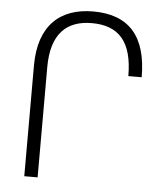

<svg xmlns="http://www.w3.org/2000/svg" viewBox="-52 -770 700 817"><g transform="rotate(5 298.0 -362.0)"><path d="M82 0H139V-471C139 -613 204 -674 312 -674C427 -674 486 -610 486 -463H543C543 -638 466 -724 314 -724C172 -724 82 -644 82 -473Z"/></g></svg>

Font: Noto Sans Armenian SemiCondensed Light
Style: Regular
Weight: 300
Width: 4
Designer: Monotype Design Team
Foundry: Monotype Imaging Inc.
Version: Version 2.008